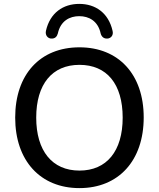

<svg xmlns="http://www.w3.org/2000/svg" viewBox="-20 -957 815 986"><path d="M241 -759C263 -757 273 -770 277 -785C291 -850 338 -874 387 -874C436 -874 483 -850 497 -785C501 -770 512 -757 533 -759C550 -761 564 -776 558 -799C537 -891 470 -937 387 -937C304 -937 237 -891 216 -799C211 -776 225 -761 241 -759ZM388 9C589 9 718 -132 718 -354C718 -575 589 -714 388 -714C186 -714 58 -575 58 -353C58 -132 187 9 388 9ZM388 -81C248 -81 166 -182 166 -353C166 -525 248 -624 388 -624C529 -624 610 -525 610 -353C610 -181 528 -81 388 -81Z"/></svg>

Font: Nunito SemiBold
Style: Regular
Weight: 600
Designer: Vernon Adams
Foundry: Vernon Adams
Version: Version 3.602